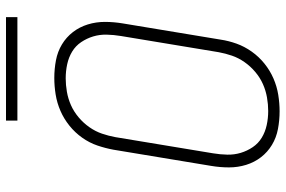

<svg xmlns="http://www.w3.org/2000/svg" viewBox="-176 -768 952 640"><g transform="rotate(-90 300.0 -448.0)"><path d="M249 8Q219 8 190 2.5Q161 -3 137 -17.5Q113 -32 96 -54Q79 -76 70.5 -103.5Q62 -131 62 -160.5Q62 -190 67 -220L121 -546Q126 -573 135 -599.5Q144 -626 161 -650Q178 -674 201 -692.5Q224 -711 250.5 -722.5Q277 -734 305 -738.5Q333 -743 360 -743Q390 -743 419 -737.5Q448 -732 472 -717.5Q496 -703 513 -681Q530 -659 538.5 -631.5Q547 -604 547 -574.5Q547 -545 542 -515L488 -189Q484 -162 474.5 -135.5Q465 -109 448 -85Q431 -61 408 -42.5Q385 -24 358.5 -12.5Q332 -1 304 3.5Q276 8 249 8ZM250 -30Q272 -30 295 -34Q318 -38 339.5 -47.5Q361 -57 380 -73Q399 -89 413 -109Q427 -129 434.5 -151Q442 -173 446 -195L500 -521Q504 -545 504.5 -568.5Q505 -592 498.5 -613.5Q492 -635 479.5 -653.5Q467 -672 448 -683.5Q429 -695 406 -700Q383 -705 359 -705Q337 -705 314 -701Q291 -697 269.5 -687.5Q248 -678 229 -662Q210 -646 196 -626Q182 -606 174.5 -584Q167 -562 163 -540L109 -214Q105 -190 104.5 -166.5Q104 -143 110.5 -121.5Q117 -100 129.5 -81.5Q142 -63 161 -51.5Q180 -40 203 -35Q226 -30 250 -30ZM218 -866V-904H563V-866Z"/></g></svg>

Font: Iosevka Aile Extralight
Style: Italic
Weight: 200
Italic angle: -9°
Designer: Belleve Invis
Foundry: Belleve Invis
Version: Version 31.1.0; ttfautohint (v1.8.4)